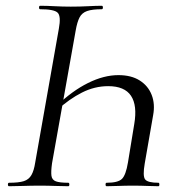

<svg xmlns="http://www.w3.org/2000/svg" viewBox="-20 -645 608 665"><path d="M349.4 0Q345.6 0 345.6 -6Q345.6 -12 349.4 -12Q388.6 -12 402.3 -25.3Q416 -38.6 423.2 -82.4L445 -215.4Q456 -280 433.7 -313.3Q411.4 -346.6 354.8 -346.6Q307.6 -346.6 263.7 -324.3Q219.8 -302 179.4 -265L177.2 -279.4Q230.2 -330.4 285 -357.6Q339.8 -384.8 390.2 -384.8Q434.8 -384.8 464 -366.2Q493.2 -347.6 505.4 -316.1Q517.6 -284.6 510.4 -246L481.4 -79.4Q473.6 -35 482.8 -23.5Q492 -12 528.6 -12Q532 -12 532 -6Q532 0 528.6 0Q511.8 0 489.6 -1Q467.4 -2 440.4 -2Q413.2 -2 389.3 -1Q365.4 0 349.4 0ZM11.4 0Q7.4 0 7.4 -6Q7.4 -12 11.4 -12Q45 -12 62.5 -17.6Q80 -23.2 88.9 -38.8Q97.8 -54.4 102 -82.4L183.8 -545.4Q191.8 -588.6 179.9 -600.8Q168 -613 119.2 -613Q115.2 -613 115.2 -619Q115.2 -625 119.2 -625Q141.8 -625 169.1 -623.5Q196.4 -622 225 -622Q257.8 -622 285.3 -623.5Q312.8 -625 332.4 -625Q336.4 -625 336.4 -619Q336.4 -613 332.4 -613Q299.6 -613 281.7 -606.8Q263.8 -600.6 255.5 -584.6Q247.2 -568.6 242.2 -539.6L160.2 -79.4Q156.2 -50.6 158.2 -36.2Q160.2 -21.8 173.6 -16.9Q187 -12 216.4 -12Q220.2 -12 220.2 -6Q220.2 0 216.4 0Q194.6 0 170.9 -1Q147.2 -2 118.2 -2Q87.6 -2 59.8 -1Q32 0 11.4 0Z"/></svg>

Font: Cormorant Infant Light
Style: Italic
Weight: 300
Italic angle: -10°
Designer: Christian Thalmann (Catharsis Fonts)
Foundry: Catharsis Fonts
Version: Version 4.001